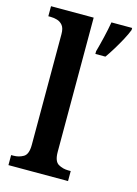

<svg xmlns="http://www.w3.org/2000/svg" viewBox="-116 -824 635 887"><g transform="rotate(15 201.5 -380.0)"><path d="M15 0V-48H26Q52 -48 73.5 -60.5Q95 -73 95 -118V-648Q95 -676 84 -689.5Q73 -703 57 -707.5Q41 -712 26 -712H15V-760H219V-118Q219 -73 240.5 -60.5Q262 -48 288 -48H300V0ZM270 -613Q279 -645 288.5 -685Q298 -725 304 -760H403V-750Q395 -729 380.5 -702Q366 -675 349.5 -648Q333 -621 318 -600H270Z"/></g></svg>

Font: Noto Serif Thai SemiCondensed SemiBold
Style: Regular
Weight: 600
Width: 4
Designer: Monotype Design Team
Foundry: Monotype Imaging Inc.
Version: Version 2.002; ttfautohint (v1.8.4.7-5d5b)